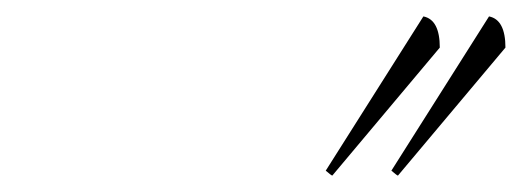

<svg xmlns="http://www.w3.org/2000/svg" viewBox="-20 -620 636 234"><path d="M596 -562 465 -406Q464 -406 457 -412L576 -600Q596 -596 596 -562ZM516 -562 385 -406Q384 -406 377 -412L496 -600Q516 -596 516 -562Z"/></svg>

Font: Monsieur La Doulaise
Style: Regular
Weight: 400
Designer: Alejandro Paul
Foundry: Alejandro Paul
Version: Version 1.000